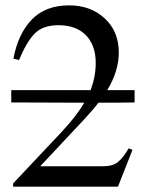

<svg xmlns="http://www.w3.org/2000/svg" viewBox="-20 -696 540 716"><path d="M482 -360V-314Q437 -313 347 -313Q336 -297 295 -252L130 -76H364Q400 -76 419.5 -91.5Q439 -107 460 -143L474 -137L420 0H29V-12L207 -201Q267 -265 294 -313L22 -314V-360H318Q337 -411 337 -461Q337 -527 300.5 -564.5Q264 -602 198 -602Q139 -602 108.5 -570Q78 -538 51 -472L30 -477Q47 -569 98 -622.5Q149 -676 238 -676Q318 -676 370.5 -627.5Q423 -579 423 -500Q423 -431 380 -360Z"/></svg>

Font: STIX
Style: Regular
Weight: 400
Designer: MicroPress Inc., with final additions and corrections provided by Coen Hoffman, Elsevier (retired)
Version: Version 1.1.1